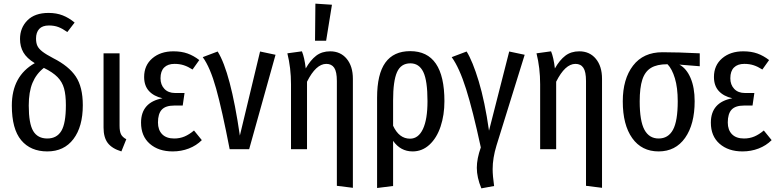

<svg xmlns="http://www.w3.org/2000/svg" viewBox="-20 -820 4270 1055"><path d="M435 -242Q435 -124 383.5 -56Q332 12 240 12Q148 12 96.5 -49.5Q45 -111 45 -240Q45 -402 171 -473Q127 -500 108.5 -532Q90 -564 90 -606Q90 -667 130.5 -708Q171 -749 247 -749Q290 -749 324.5 -735.5Q359 -722 390 -696L350 -644Q323 -663 300.5 -671.5Q278 -680 249 -680Q213 -680 195.5 -661Q178 -642 178 -608Q178 -584 185.5 -568Q193 -552 213 -536.5Q233 -521 273 -500Q358 -457 396.5 -399.5Q435 -342 435 -242ZM342 -242Q342 -298 332 -334Q322 -370 296 -396.5Q270 -423 221 -447Q179 -414 158.5 -364.5Q138 -315 138 -240Q138 -141 162.5 -100Q187 -59 240 -59Q292 -59 317 -100.5Q342 -142 342 -242Z M637 -129Q637 -98 645 -82Q653 -66 674 -55L647 12Q595 -4 572 -34.5Q549 -65 549 -119V-527H637Z M1075 -490 1038 -438Q1013 -454 990 -461.5Q967 -469 939 -469Q902 -469 882 -449Q862 -429 862 -390Q862 -354 883.5 -331.5Q905 -309 942 -309H994L984 -240H937Q890 -240 869 -217.5Q848 -195 848 -147Q848 -106 871 -82.5Q894 -59 937 -59Q968 -59 994 -70Q1020 -81 1046 -103L1089 -50Q1059 -20 1017.5 -4Q976 12 929 12Q851 12 803 -30Q755 -72 755 -146Q755 -258 873 -280Q825 -291 798.5 -320Q772 -349 772 -397Q772 -461 817 -499.5Q862 -538 933 -538Q977 -538 1010.5 -526Q1044 -514 1075 -490Z M1298 -75 1409 -537 1494 -519 1349 0H1242Q1200 -217 1167.5 -333.5Q1135 -450 1094 -506L1176 -537Q1247 -424 1298 -75Z M1919 -387V212L1831 201V-375Q1831 -426 1816.5 -447.5Q1802 -469 1773 -469Q1716 -469 1667 -371V0H1579V-357Q1579 -447 1559 -527L1639 -538Q1653 -504 1660 -444Q1686 -490 1717.5 -514Q1749 -538 1794 -538Q1851 -538 1885 -497Q1919 -456 1919 -387ZM1804 -794 1772 -596H1711L1713 -800Z M2422 -264Q2422 -188 2401 -125Q2380 -62 2340 -25Q2300 12 2247 12Q2181 12 2140 -46V202L2052 213V-283Q2052 -413 2097.5 -476Q2143 -539 2234 -539Q2422 -539 2422 -264ZM2329 -264Q2329 -377 2306 -424.5Q2283 -472 2235 -472Q2183 -472 2161.5 -423.5Q2140 -375 2140 -268V-129Q2173 -58 2233 -58Q2279 -58 2304 -111Q2329 -164 2329 -264Z M2667 -102 2778 -537 2863 -519 2708 -20Q2687 49 2687 109Q2687 146 2695 202L2625 215Q2600 155 2600 102Q2600 52 2622 -10Q2578 -214 2541 -331Q2504 -448 2462 -506L2544 -537Q2577 -484 2610.5 -373.5Q2644 -263 2667 -102Z M3288 -387V212L3200 201V-375Q3200 -426 3185.5 -447.5Q3171 -469 3142 -469Q3085 -469 3036 -371V0H2948V-357Q2948 -447 2928 -527L3008 -538Q3022 -504 3029 -444Q3055 -490 3086.5 -514Q3118 -538 3163 -538Q3220 -538 3254 -497Q3288 -456 3288 -387Z M3825 -456 3713 -465Q3752 -444 3774.5 -391.5Q3797 -339 3797 -264Q3797 -137 3744.5 -62.5Q3692 12 3599 12Q3506 12 3454 -61Q3402 -134 3402 -263Q3402 -386 3458.5 -459.5Q3515 -533 3620 -533Q3705 -533 3825 -527ZM3704 -264Q3704 -338 3688.5 -389.5Q3673 -441 3648 -467H3646Q3590 -467 3557 -447Q3524 -427 3509.5 -382.5Q3495 -338 3495 -263Q3495 -155 3521 -107Q3547 -59 3599 -59Q3652 -59 3678 -107Q3704 -155 3704 -264Z M4206 -490 4169 -438Q4144 -454 4121 -461.5Q4098 -469 4070 -469Q4033 -469 4013 -449Q3993 -429 3993 -390Q3993 -354 4014.5 -331.5Q4036 -309 4073 -309H4125L4115 -240H4068Q4021 -240 4000 -217.5Q3979 -195 3979 -147Q3979 -106 4002 -82.5Q4025 -59 4068 -59Q4099 -59 4125 -70Q4151 -81 4177 -103L4220 -50Q4190 -20 4148.5 -4Q4107 12 4060 12Q3982 12 3934 -30Q3886 -72 3886 -146Q3886 -258 4004 -280Q3956 -291 3929.5 -320Q3903 -349 3903 -397Q3903 -461 3948 -499.5Q3993 -538 4064 -538Q4108 -538 4141.5 -526Q4175 -514 4206 -490Z"/></svg>

Font: Fira Sans Compressed
Style: Regular
Weight: 400
Width: 1
Designer: bBox Type GmbH & Carrois Corporate GbR & Edenspiekermann AG
Foundry: bBox Type GmbH & Carrois Corporate GbR & Edenspiekermann AG
Version: Version 4.301